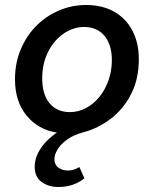

<svg xmlns="http://www.w3.org/2000/svg" viewBox="-20 -523 640 769"><path d="M214 226Q175 226 147 206Q119 186 119 145Q119 116 132.5 89.5Q146 63 167 42Q188 21 208 8Q134 -3 87 -59.5Q40 -116 40 -205Q40 -270 63 -325Q86 -380 126 -420Q166 -460 217.5 -481.5Q269 -503 324 -503Q390 -503 437.5 -476Q485 -449 510.5 -400Q536 -351 536 -286Q536 -207 505.5 -147Q475 -87 425 -48.5Q375 -10 317 6Q274 17 248 36.5Q222 56 210 76.5Q198 97 198 114Q198 137 214 148.5Q230 160 252 160Q265 160 275.5 156.5Q286 153 298 146L318 191Q299 207 272.5 216.5Q246 226 214 226ZM260 -74Q293 -74 323 -89.5Q353 -105 376.5 -133Q400 -161 414 -199.5Q428 -238 428 -282Q428 -344 398.5 -379.5Q369 -415 316 -415Q284 -415 253.5 -399.5Q223 -384 199.5 -356.5Q176 -329 162.5 -291.5Q149 -254 149 -210Q149 -145 178.5 -109.5Q208 -74 260 -74Z"/></svg>

Font: Source Code Pro ExtraLight SemiBold
Style: Italic
Weight: 600
Italic angle: -11°
Monospace: yes
Version: Version 1.016;hotconv 1.0.116;makeotfexe 2.5.65601